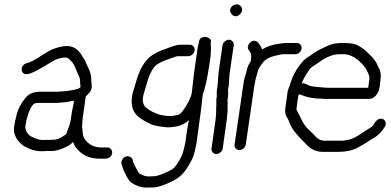

<svg xmlns="http://www.w3.org/2000/svg" viewBox="-20 -690 1783 875"><path d="M308 -182 303 -148C301 -133 297 -119 292 -107C287 -95 284 -86 283 -82C282 -78 273 -72 259 -64C245 -56 233 -53 222 -53L175 -52C159 -52 141 -58 120 -69C105 -79 97 -93 95 -110L97 -124L100 -139C101 -144 102 -149 104 -155C115 -195 128 -217 143 -220C146 -221 156 -221 172 -221H237L263 -223C281 -224 292 -226 299 -228C306 -230 312 -230 317 -231L315 -216ZM243 -272H163C136 -272 115 -264 101 -249C79 -225 63 -197 55 -164C50 -144 47 -129 45 -117C43 -105 43 -94 45 -85C51 -60 66 -40 88 -25C115 -9 141 -1 167 -1C177 -1 186 -1 194 -2H221C231 -2 246 -6 267 -14C288 -22 303 -32 313 -43C314 -41 316 -37 319 -29C322 -21 330 -12 342 0C365 22 396 33 433 33H460C468 33 475 31 481 26C487 21 490 15 491 8C492 1 490 -5 486 -10C482 -15 477 -18 470 -18H442C408 -18 382 -32 365 -58C360 -65 358 -74 357 -86C356 -98 355 -107 354 -114C355 -132 356 -145 357 -153L371 -251C376 -255 382 -261 389 -270C396 -279 399 -289 398 -300C397 -311 396 -318 396 -322C397 -341 392 -363 380 -386C377 -391 375 -396 372 -404C369 -412 364 -421 356 -432C342 -458 324 -473 303 -478C282 -483 256 -479 223 -467C210 -462 191 -451 165 -434C139 -417 120 -407 108 -404C96 -401 87 -396 83 -389C79 -382 78 -376 79 -369C80 -362 84 -357 90 -354C96 -351 105 -351 117 -355C129 -359 146 -367 168 -380C190 -393 204 -401 209 -404C214 -407 221 -411 229 -416C246 -424 263 -428 281 -428C287 -428 295 -422 304 -412C313 -402 319 -392 323 -382C327 -372 330 -362 336 -351C342 -340 345 -330 345 -320C345 -310 346 -302 347 -295C346 -286 324 -280 281 -275Z M881 -473 870 -398C866 -373 861 -329 854 -267C853 -257 847 -242 837 -223C827 -204 816 -188 806 -176C800 -170 793 -166 785 -165C777 -164 770 -162 762 -161C734 -161 710 -165 689 -174C668 -183 652 -193 641 -204C629 -218 628 -239 636 -266C640 -280 644 -293 648 -306C657 -341 669 -368 685 -387C694 -397 713 -408 741 -418C746 -420 755 -423 766 -427C777 -431 786 -434 793 -434H839C846 -434 851 -437 857 -442C863 -447 866 -453 867 -460C868 -467 866 -473 862 -478C858 -483 853 -486 846 -486H800C789 -486 775 -482 759 -476C743 -470 729 -465 715 -460C701 -455 686 -447 670 -436C640 -415 616 -375 599 -314C596 -302 592 -291 590 -283C579 -253 577 -223 585 -194C592 -175 605 -160 624 -148C644 -135 660 -127 670 -123C680 -119 695 -116 713 -113C731 -110 745 -109 756 -110C767 -111 775 -112 781 -113C804 -117 825 -127 841 -143C837 -121 833 -102 831 -86C829 -70 827 -56 825 -43C823 -30 819 -16 815 0C811 16 803 32 793 48C783 64 775 74 768 79C761 84 755 87 749 90C720 104 699 111 687 113L652 114C638 112 625 107 614 100C612 97 607 90 601 78C595 66 590 57 588 50L584 37C582 30 577 26 571 24C565 22 559 21 552 24C545 27 541 31 537 38C533 45 532 51 534 57L538 71C541 81 547 94 555 110C563 126 571 136 577 141C596 155 617 163 642 165L683 164C699 163 718 157 739 148C760 139 778 130 792 120C806 110 819 96 831 78C843 60 852 44 858 30C864 16 870 -7 876 -41L882 -86C891 -149 899 -207 904 -259C915 -289 925 -334 934 -395L938 -421C942 -449 942 -474 940 -495L942 -500C942 -503 942 -506 939 -510C936 -514 931 -518 924 -520C915 -524 905 -523 895 -516C891 -513 888 -508 887 -500Z M1017 -182C1018 -218 1017 -236 1017 -237L1019 -251C1020 -256 1020 -266 1019 -279L1023 -305L1025 -338C1025 -345 1026 -352 1027 -359L1045 -483C1046 -490 1044 -496 1040 -501C1036 -506 1030 -509 1023 -509C1016 -509 1010 -506 1004 -501C998 -496 995 -490 994 -483L976 -359L972 -305L968 -276V-249C966 -243 966 -236 966 -230V-212L965 -194V-178L963 -149L944 -13C943 -6 945 -1 949 4C953 9 959 12 966 12C973 12 979 9 985 4C991 -1 994 -6 995 -13L1014 -149ZM1039 -663C1033 -658 1030 -652 1029 -645C1028 -638 1031 -631 1036 -625C1041 -619 1047 -616 1054 -616C1061 -616 1066 -619 1072 -624C1078 -629 1082 -635 1083 -642C1084 -649 1082 -656 1077 -662C1072 -668 1066 -670 1059 -670C1052 -670 1045 -668 1039 -663Z M1071 -6C1078 -6 1084 -9 1090 -14C1096 -19 1099 -24 1100 -31L1139 -298C1141 -313 1145 -331 1151 -352L1156 -369C1159 -379 1167 -391 1179 -406C1191 -421 1209 -430 1234 -436C1238 -437 1245 -438 1251 -440C1257 -442 1265 -443 1274 -443H1326C1333 -443 1338 -445 1344 -450C1350 -455 1353 -461 1354 -468C1355 -475 1354 -481 1350 -486C1346 -491 1340 -494 1333 -494H1281C1274 -494 1268 -493 1261 -492C1226 -488 1197 -479 1174 -464C1174 -467 1171 -475 1163 -487L1157 -495C1153 -500 1148 -503 1141 -504C1134 -505 1128 -503 1122 -498C1116 -493 1112 -487 1110 -480C1108 -473 1110 -467 1114 -462L1119 -454C1124 -446 1126 -436 1124 -422L1123 -415V-411C1116 -401 1110 -390 1106 -376L1102 -359C1101 -354 1098 -346 1095 -336C1092 -326 1090 -313 1088 -298L1049 -31C1048 -24 1050 -19 1054 -14C1058 -9 1064 -6 1071 -6Z M1450 -240C1456 -239 1461 -239 1468 -239H1660C1674 -239 1685 -245 1694 -256C1703 -267 1709 -280 1710 -294L1714 -326C1717 -348 1715 -366 1706 -381C1703 -386 1701 -391 1699 -396C1690 -416 1670 -439 1640 -464C1633 -470 1624 -476 1611 -483C1598 -490 1578 -494 1553 -494H1534C1526 -494 1516 -493 1503 -491C1490 -489 1469 -480 1439 -465C1428 -459 1418 -454 1410 -448C1402 -442 1391 -435 1379 -427C1367 -419 1356 -407 1346 -393C1326 -368 1313 -340 1304 -312C1302 -306 1300 -299 1297 -292C1294 -285 1291 -277 1290 -267L1280 -194C1278 -178 1281 -164 1290 -151C1293 -147 1296 -140 1299 -132C1302 -124 1306 -117 1309 -110C1318 -93 1340 -68 1374 -34C1395 -10 1420 2 1451 2H1522C1557 2 1585 -4 1608 -16C1626 -25 1642 -35 1654 -43C1666 -51 1676 -57 1682 -60C1705 -74 1721 -91 1733 -111C1738 -119 1739 -126 1737 -133C1735 -140 1732 -144 1726 -147C1712 -153 1698 -147 1686 -128C1683 -120 1676 -113 1666 -107C1656 -101 1648 -96 1642 -92C1636 -88 1630 -84 1623 -79C1616 -74 1607 -69 1596 -63C1585 -57 1568 -52 1545 -49H1458C1441 -49 1427 -57 1414 -72C1410 -76 1407 -80 1403 -84C1399 -88 1395 -91 1390 -96L1377 -109C1374 -114 1369 -119 1365 -125C1361 -131 1357 -139 1352 -149C1347 -159 1343 -169 1338 -177C1333 -185 1331 -191 1331 -194L1340 -258L1348 -260C1349 -260 1349 -260 1349 -259C1378 -246 1412 -240 1450 -240ZM1355 -311C1362 -329 1373 -348 1387 -368C1391 -376 1398 -383 1408 -389C1418 -395 1425 -400 1429 -403C1465 -430 1498 -443 1527 -443H1546C1578 -443 1610 -424 1641 -386C1647 -379 1650 -373 1652 -368C1654 -363 1657 -358 1660 -351C1663 -344 1664 -336 1663 -326L1658 -290H1476C1465 -290 1455 -291 1445 -292C1435 -293 1424 -294 1412 -295C1400 -296 1390 -299 1381 -304C1372 -309 1364 -311 1355 -311Z"/></svg>

Font: AppleStorm
Style: Ita
Weight: 400
Foundry: Cannot Into Space Fonts
Version: Version 1.01